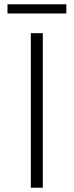

<svg xmlns="http://www.w3.org/2000/svg" viewBox="-20 -877 345 897"><path d="M124 -722H180V0H124ZM15 -857H290V-814H15Z"/></svg>

Font: Nebula Sans Light
Style: Regular
Weight: 300
Designer: Paul D. Hunt for Adobe (as Source Sans)
Foundry: Nebula Entertainment & Broadcasting LLC
Version: Version 1.010